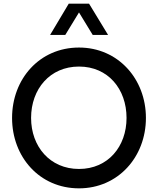

<svg xmlns="http://www.w3.org/2000/svg" viewBox="-20 -1020 863 1050"><path d="M356 -1000 254 -829H337L412 -952L487 -829H571L467 -1000ZM412 10C626 10 778 -162 778 -375C778 -588 626 -760 412 -760C196 -760 46 -588 46 -375C46 -162 196 10 412 10ZM412 -96C253 -96 150 -219 150 -375C150 -533 253 -656 412 -656C571 -656 672 -533 672 -375C672 -219 571 -96 412 -96Z"/></svg>

Font: Oakes Medium
Style: Regular
Weight: 500
Designer: Samuel Oakes
Foundry: Samuel Oakes
Version: Version 1.003;PS 001.003;hotconv 1.0.88;makeotf.lib2.5.64775